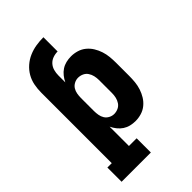

<svg xmlns="http://www.w3.org/2000/svg" viewBox="-273 -838 1146 1146"><g transform="rotate(-45 300.0 -265.0)"><path d="M46 205V85H83V-510Q83 -542 89 -573Q95 -604 110.5 -631Q126 -658 150 -679Q174 -700 203 -712.5Q232 -725 263 -730Q294 -735 326 -735V-615Q305 -615 285.5 -608Q266 -601 252.5 -586Q239 -571 233.5 -551Q228 -531 228 -510V-452Q237 -471 250.5 -488Q264 -505 281.5 -516.5Q299 -528 319.5 -533Q340 -538 362 -538Q387 -538 412 -530.5Q437 -523 457 -506.5Q477 -490 490.5 -468Q504 -446 512 -421.5Q520 -397 522.5 -371.5Q525 -346 525 -320V-210Q525 -184 522.5 -158.5Q520 -133 512 -108.5Q504 -84 490.5 -62Q477 -40 457 -23.5Q437 -7 412 0.5Q387 8 362 8Q340 8 319.5 3Q299 -2 281.5 -13.5Q264 -25 250.5 -42Q237 -59 228 -78V85H293V205ZM301 -112Q319 -112 335.5 -119.5Q352 -127 362 -142Q372 -157 376 -174.5Q380 -192 380 -210V-320Q380 -338 376 -355.5Q372 -373 362 -388Q352 -403 335.5 -410.5Q319 -418 301 -418Q284 -418 268 -409.5Q252 -401 243 -386.5Q234 -372 231 -354.5Q228 -337 228 -320V-210Q228 -193 231 -175.5Q234 -158 243 -143.5Q252 -129 268 -120.5Q284 -112 301 -112Z"/></g></svg>

Font: Iosevka Slab Heavy Extended
Style: Regular
Weight: 900
Width: 7
Monospace: yes
Designer: Belleve Invis
Foundry: Belleve Invis
Version: Version 11.1.0; ttfautohint (v1.8.3)